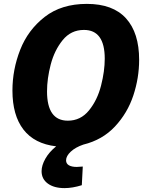

<svg xmlns="http://www.w3.org/2000/svg" viewBox="-20 -741 753 988"><path d="M320 84Q320 101 334.5 109.5Q349 118 375 118Q384 118 406 116L401 212Q353 227 312 227Q258 227 226 203.5Q194 180 194 140Q194 110 213.5 75.5Q233 41 269 12Q157 -1 100.5 -74.5Q44 -148 44 -275Q44 -383 84 -485Q124 -587 210 -654Q296 -721 427 -721Q561 -721 628.5 -646.5Q696 -572 696 -433Q696 -340 666 -249.5Q636 -159 571.5 -90Q507 -21 409 3Q368 17 344 39.5Q320 62 320 84ZM329 -120Q395 -120 438 -173Q481 -226 500 -300.5Q519 -375 519 -439Q519 -587 412 -587Q345 -587 302.5 -534.5Q260 -482 241 -409Q222 -336 222 -271Q222 -120 329 -120Z"/></svg>

Font: Bitter Pro ExtraBold
Style: Italic
Weight: 800
Italic angle: -9°
Designer: Sol Matas, and Bitter project Authors
Foundry: Sol Matas
Version: Version 1.010